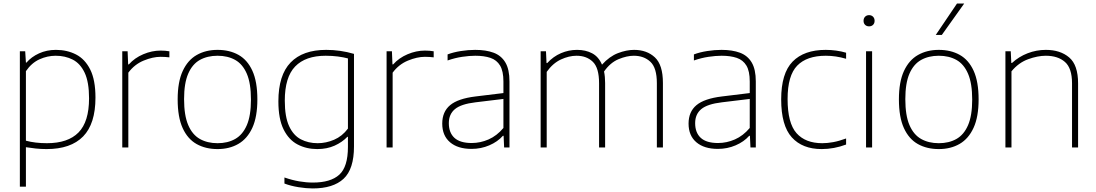

<svg xmlns="http://www.w3.org/2000/svg" viewBox="-20 -828 6156 1078"><path d="M91.5 220V-540H121.5L125.5 -476.5H128.5Q156.5 -509 199.5 -528.5Q242.5 -548 294 -548Q356.5 -548 406.8 -522.2Q457 -496.5 486.5 -437.8Q516 -379 516 -280Q516 -133 446.8 -62Q377.5 9 241.5 9Q210.5 9 180.5 5.8Q150.5 2.5 125.5 -1.5V220ZM243.5 -24Q361.5 -24 420.8 -84.2Q480 -144.5 480 -276Q480 -367 455.5 -419.2Q431 -471.5 388.5 -493.2Q346 -515 292.5 -515Q246 -515 201.8 -495Q157.5 -475 125.5 -428.5V-38Q177.5 -24 243.5 -24Z M666.5 0V-540H696.5L699.5 -466.5H703.5Q736 -503 784.5 -523.5Q833 -544 881.5 -544Q908.5 -544 931 -540V-506Q919 -507.5 907.2 -508.2Q895.5 -509 881.5 -509Q838 -509 786.5 -487.8Q735 -466.5 700.5 -420V0Z M1201.5 9Q1134.5 9 1084 -19.2Q1033.5 -47.5 1005.5 -109Q977.5 -170.5 977.5 -270Q977.5 -368 1005.8 -429.2Q1034 -490.5 1084.5 -519.2Q1135 -548 1201.5 -548Q1268.5 -548 1318.8 -520Q1369 -492 1397 -430.8Q1425 -369.5 1425 -270Q1425 -172 1396.8 -110.5Q1368.5 -49 1318.2 -20Q1268 9 1201.5 9ZM1201.5 -24Q1258.5 -24 1300.5 -47.8Q1342.5 -71.5 1365.8 -125.2Q1389 -179 1389 -269Q1389 -360 1365.8 -414Q1342.5 -468 1300.5 -491.5Q1258.5 -515 1201.5 -515Q1144.5 -515 1102.2 -491.5Q1060 -468 1036.8 -414.5Q1013.5 -361 1013.5 -271.5Q1013.5 -180 1036.8 -125.8Q1060 -71.5 1102.2 -47.8Q1144.5 -24 1201.5 -24Z M1735.5 230Q1700 230 1656.2 223Q1612.5 216 1577 202.5V168.5Q1620.5 183.5 1659.8 190.2Q1699 197 1736.5 197Q1836.5 197 1885 152.8Q1933.5 108.5 1933.5 -2.5V-60H1930.5Q1901.5 -29.5 1858.5 -10.2Q1815.5 9 1761.5 9Q1700.5 9 1651 -16.8Q1601.5 -42.5 1572.2 -101.5Q1543 -160.5 1543 -259Q1543 -406 1611.5 -477Q1680 -548 1811.5 -548Q1891 -548 1967.5 -525.5V-5.5Q1967.5 121.5 1909 175.8Q1850.5 230 1735.5 230ZM1763.5 -24Q1810.5 -24 1856 -43.5Q1901.5 -63 1933.5 -106V-500Q1909.5 -506.5 1877.2 -510.8Q1845 -515 1808.5 -515Q1695.5 -515 1637.2 -454.8Q1579 -394.5 1579 -263Q1579 -172 1603.2 -119.8Q1627.5 -67.5 1669.2 -45.8Q1711 -24 1763.5 -24Z M2150.5 0V-540H2180.5L2183.5 -466.5H2187.5Q2220 -503 2268.5 -523.5Q2317 -544 2365.5 -544Q2392.5 -544 2415 -540V-506Q2403 -507.5 2391.2 -508.2Q2379.5 -509 2365.5 -509Q2322 -509 2270.5 -487.8Q2219 -466.5 2184.5 -420V0Z M2627.5 8Q2550.5 8 2506.8 -29.2Q2463 -66.5 2463 -134Q2463 -200.5 2507.2 -237.5Q2551.5 -274.5 2650.5 -286.5L2806.5 -305.5V-370.5Q2806.5 -428.5 2787.8 -459.8Q2769 -491 2733.8 -503Q2698.5 -515 2648.5 -515Q2615.5 -515 2575 -509Q2534.5 -503 2493 -488.5V-522.5Q2526 -535 2567.8 -541.5Q2609.5 -548 2648 -548Q2708.5 -548 2751.5 -532Q2794.5 -516 2817.5 -477.2Q2840.5 -438.5 2840.5 -371V0H2810.5L2807.5 -65.5H2803.5Q2774 -32 2727.2 -12Q2680.5 8 2627.5 8ZM2500 -136.5Q2500 -83 2531.5 -54Q2563 -25 2628.5 -25Q2677 -25 2723.2 -45.2Q2769.5 -65.5 2806.5 -109.5V-272.5L2649.5 -253.5Q2569 -244 2534.5 -215.5Q2500 -187 2500 -136.5Z M3015.5 0V-540H3045.5L3048.5 -474H3052.5Q3086.5 -511 3129.8 -529.5Q3173 -548 3220 -548Q3268 -548 3304.5 -528.8Q3341 -509.5 3360 -465Q3402 -511.5 3449.8 -529.8Q3497.5 -548 3540 -548Q3611.5 -548 3656.8 -506Q3702 -464 3702 -362V0H3668V-361Q3668 -447 3631.8 -481Q3595.5 -515 3538.5 -515Q3499.5 -515 3453 -495.8Q3406.5 -476.5 3371.5 -426.5Q3377.5 -397.5 3377.5 -362V0H3343.5V-361Q3343.5 -447 3308.5 -481Q3273.5 -515 3217 -515Q3174.5 -515 3129.2 -494Q3084 -473 3049.5 -424.5V0Z M4010.5 8Q3933.5 8 3889.8 -29.2Q3846 -66.5 3846 -134Q3846 -200.5 3890.2 -237.5Q3934.5 -274.5 4033.5 -286.5L4189.5 -305.5V-370.5Q4189.5 -428.5 4170.8 -459.8Q4152 -491 4116.8 -503Q4081.5 -515 4031.5 -515Q3998.5 -515 3958 -509Q3917.5 -503 3876 -488.5V-522.5Q3909 -535 3950.8 -541.5Q3992.5 -548 4031 -548Q4091.5 -548 4134.5 -532Q4177.5 -516 4200.5 -477.2Q4223.5 -438.5 4223.5 -371V0H4193.5L4190.5 -65.5H4186.5Q4157 -32 4110.2 -12Q4063.5 8 4010.5 8ZM3883 -136.5Q3883 -83 3914.5 -54Q3946 -25 4011.5 -25Q4060 -25 4106.2 -45.2Q4152.5 -65.5 4189.5 -109.5V-272.5L4032.5 -253.5Q3952 -244 3917.5 -215.5Q3883 -187 3883 -136.5Z M4593.5 9Q4485 9 4425.5 -57Q4366 -123 4366 -270Q4366 -416.5 4430.2 -482.2Q4494.5 -548 4616 -548Q4644.5 -548 4674.2 -544Q4704 -540 4730.5 -532V-498Q4673 -515 4616.5 -515Q4510 -515 4456 -459.5Q4402 -404 4402 -272Q4402 -137 4452 -80.5Q4502 -24 4597 -24Q4625.5 -24 4658.2 -30Q4691 -36 4730.5 -50.5V-16.5Q4662.5 9 4593.5 9Z M4842.5 0V-540H4876.5V0ZM4859.5 -680Q4846 -680 4837.2 -688.5Q4828.5 -697 4828.5 -711Q4828.5 -725.5 4837.2 -734.2Q4846 -743 4859.5 -743Q4873 -743 4881.8 -734.2Q4890.5 -725.5 4890.5 -711Q4890.5 -697 4881.8 -688.5Q4873 -680 4859.5 -680Z M5251 9Q5184 9 5133.5 -19.2Q5083 -47.5 5055 -109Q5027 -170.5 5027 -270Q5027 -368 5055.2 -429.2Q5083.5 -490.5 5134 -519.2Q5184.5 -548 5251 -548Q5318 -548 5368.2 -520Q5418.5 -492 5446.5 -430.8Q5474.5 -369.5 5474.5 -270Q5474.5 -172 5446.2 -110.5Q5418 -49 5367.8 -20Q5317.5 9 5251 9ZM5251 -24Q5308 -24 5350 -47.8Q5392 -71.5 5415.2 -125.2Q5438.5 -179 5438.5 -269Q5438.5 -360 5415.2 -414Q5392 -468 5350 -491.5Q5308 -515 5251 -515Q5194 -515 5151.8 -491.5Q5109.5 -468 5086.2 -414.5Q5063 -361 5063 -271.5Q5063 -180 5086.2 -125.8Q5109.5 -71.5 5151.8 -47.8Q5194 -24 5251 -24ZM5234 -632 5353 -808H5393.5L5268 -632Z M5625 0V-540H5655L5658 -474.5H5662Q5700.5 -510 5749.8 -529Q5799 -548 5852 -548Q5933 -548 5983 -505.5Q6033 -463 6033 -359.5V0H5999V-360Q5999 -445.5 5959.2 -480.2Q5919.5 -515 5851.5 -515Q5806 -515 5752.5 -495.5Q5699 -476 5659 -427.5V0Z"/></svg>

Font: Encode Sans SmExp Th
Style: Regular
Weight: 100
Width: 6
Designer: Multiple Designers
Foundry: Impallari Type
Version: Version 3.002; ttfautohint (v1.8.3) -l 8 -r 50 -G 200 -x 14 